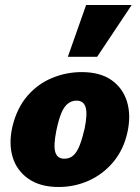

<svg xmlns="http://www.w3.org/2000/svg" viewBox="-20 -731 558 767"><path d="M214 16Q141 16 94 -16.5Q47 -49 30.5 -103.5Q14 -158 30 -227Q48 -300 89.5 -348Q131 -396 188 -419.5Q245 -443 306 -443Q380 -443 425.5 -411Q471 -379 487.5 -324.5Q504 -270 489 -202Q474 -134 433.5 -85Q393 -36 336 -10Q279 16 214 16ZM237 -97Q259 -97 273.5 -110.5Q288 -124 298.5 -151Q309 -178 318 -217Q330 -276 322 -302.5Q314 -329 286 -329Q266 -329 250.5 -316.5Q235 -304 224.5 -278Q214 -252 205 -209Q193 -149 201 -123Q209 -97 237 -97ZM251 -504 324 -711H506L368 -504Z"/></svg>

Font: Ysabeau Black
Style: Italic
Weight: 900
Italic angle: -12°
Version: Version 2.000;gftools[0.9.27.dev2+g8671c4b]